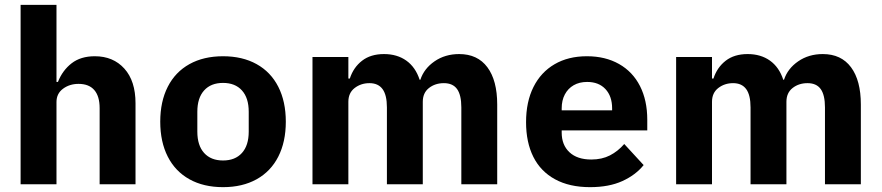

<svg xmlns="http://www.w3.org/2000/svg" viewBox="-20 -760 3640 792"><path d="M65 -740H213V-422H219Q238 -470 275.5 -499Q313 -528 371 -528Q447 -528 493 -477Q539 -426 539 -334V0H391V-314Q391 -363 369 -388.5Q347 -414 304 -414Q267 -414 240 -394Q213 -374 213 -339V0H65Z M641 -258Q641 -341 672 -402Q703 -463 761.5 -495.5Q820 -528 900 -528Q980 -528 1038.5 -495.5Q1097 -463 1128 -402Q1159 -341 1159 -258Q1159 -175 1128 -114Q1097 -53 1038.5 -20.5Q980 12 900 12Q820 12 761.5 -20.5Q703 -53 672 -114Q641 -175 641 -258ZM1006 -217V-299Q1006 -356 978 -387Q950 -418 900 -418Q850 -418 822 -387Q794 -356 794 -299V-217Q794 -160 822 -129Q850 -98 900 -98Q950 -98 978 -129Q1006 -160 1006 -217Z M1269 -525H1417V-436H1423Q1438 -482 1473.5 -509.5Q1509 -537 1564 -537Q1618 -537 1656 -510Q1694 -483 1711 -431H1714Q1729 -477 1772.5 -507Q1816 -537 1874 -537Q1950 -537 1990.5 -482.5Q2031 -428 2031 -329V0H1883V-317Q1883 -368 1865.5 -392.5Q1848 -417 1811 -417Q1775 -417 1749.5 -397Q1724 -377 1724 -340V0H1576V-317Q1576 -368 1558 -392.5Q1540 -417 1504 -417Q1469 -417 1443 -397Q1417 -377 1417 -340V0H1269Z M2150 -256Q2150 -340 2180.5 -401Q2211 -462 2267.5 -495Q2324 -528 2401 -528Q2477 -528 2533.5 -496Q2590 -464 2620 -405Q2650 -346 2650 -266V-222H2297V-213Q2297 -162 2329 -132Q2361 -102 2419 -102Q2463 -102 2496 -119Q2529 -136 2555 -166L2635 -79Q2602 -38 2547 -13Q2492 12 2414 12Q2329 12 2269.5 -20.5Q2210 -53 2180 -113Q2150 -173 2150 -256ZM2297 -313V-305H2505V-313Q2505 -363 2477.5 -392.5Q2450 -422 2402 -422Q2370 -422 2346.5 -408.5Q2323 -395 2310 -370.5Q2297 -346 2297 -313Z M2769 -525H2917V-436H2923Q2938 -482 2973.5 -509.5Q3009 -537 3064 -537Q3118 -537 3156 -510Q3194 -483 3211 -431H3214Q3229 -477 3272.5 -507Q3316 -537 3374 -537Q3450 -537 3490.5 -482.5Q3531 -428 3531 -329V0H3383V-317Q3383 -368 3365.5 -392.5Q3348 -417 3311 -417Q3275 -417 3249.5 -397Q3224 -377 3224 -340V0H3076V-317Q3076 -368 3058 -392.5Q3040 -417 3004 -417Q2969 -417 2943 -397Q2917 -377 2917 -340V0H2769Z"/></svg>

Font: iA Writer Quattro V
Style: Regular
Weight: 400
Designer: Mike Abbink, Paul van der Laan, Pieter van Rosmalen, Oliver Reichenstein
Foundry: Information Architects Inc.
Version: Version 2.000